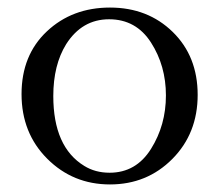

<svg xmlns="http://www.w3.org/2000/svg" viewBox="-20 -474 580 508"><path d="M271 14Q173 14 105 -54Q37 -122 37 -225Q37 -328 104 -391Q171 -454 271 -454Q371 -454 437 -389.5Q503 -325 503 -223Q503 -121 436 -53.5Q369 14 271 14ZM155 -357Q121 -302 121 -220Q121 -85 203 -35Q232 -17 270 -17Q340 -17 379.5 -80Q419 -143 419 -221.5Q419 -300 379.5 -361.5Q340 -423 268.5 -423Q197 -423 155 -357Z"/></svg>

Font: Cardo
Style: Regular
Weight: 400
Designer: David J. Perry
Foundry: David J. Perry
Version: Version 1.0451